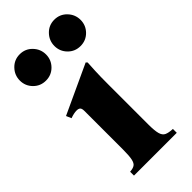

<svg xmlns="http://www.w3.org/2000/svg" viewBox="-242 -755 809 809"><g transform="rotate(-45 162.0 -351.0)"><path d="M233 -110Q233 -73 238 -54.5Q243 -36 256 -30Q269 -24 293 -23V0H38V-23Q55 -24 65 -30Q75 -36 79 -54.5Q83 -73 83 -110V-340Q83 -355 77.5 -360Q72 -365 61 -365Q53 -365 43.5 -363Q34 -361 23 -357L13 -380L231 -481L237 -475Q236 -460 234.5 -428.5Q233 -397 233 -349ZM59 -545Q26 -545 3.5 -568Q-19 -591 -19 -623Q-19 -655 3.5 -678.5Q26 -702 59 -702Q92 -702 114.5 -678.5Q137 -655 137 -623Q137 -591 114.5 -568Q92 -545 59 -545ZM265 -545Q232 -545 209.5 -568Q187 -591 187 -623Q187 -655 209.5 -678.5Q232 -702 265 -702Q298 -702 320.5 -678.5Q343 -655 343 -623Q343 -591 320.5 -568Q298 -545 265 -545Z"/></g></svg>

Font: Bona Nova SC
Style: Bold
Weight: 700
Designer: Mateusz Machalski
Foundry: Capitalics
Version: Version 4.001; ttfautohint (v1.8.4.7-5d5b)